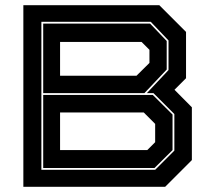

<svg xmlns="http://www.w3.org/2000/svg" viewBox="-20 -720 824 740"><path d="M70 0V-700H594L697 -597V-418.5L652.5 -374L719.5 -306.5V-103L616.5 0ZM139.5 -65.5H578L652 -139.5V-280.5L571.5 -361H546L629.5 -450V-564L561 -636H139.5ZM146.5 -361V-629H558.5L622.5 -562V-452L536.5 -361ZM211.5 -428H506L556 -477.5V-528L525.5 -558.5H211.5ZM146.5 -72.5V-354H569L645 -278.5V-141.5L575.5 -72.5ZM211.5 -141.5H547.5L578 -172V-242.5L534 -286.5H211.5Z"/></svg>

Font: Tourney Expanded ExtraBold
Style: Regular
Weight: 800
Width: 7
Designer: Tyler Finck
Foundry: Etcetera Type Co
Version: Version 1.010; ttfautohint (v1.8.3)